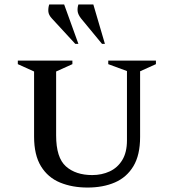

<svg xmlns="http://www.w3.org/2000/svg" viewBox="-20 -832 780 862"><path d="M373 10Q304 10 249.5 -12.5Q195 -35 164 -85.5Q133 -136 133 -219V-511L60 -544V-560H305V-544L232 -511V-224Q232 -124 276 -85Q320 -46 394 -46Q437 -46 472.5 -62.5Q508 -79 529 -113.5Q550 -148 550 -202V-513L466 -544V-560H680V-544L609 -512V-217Q609 -136 579 -86Q549 -36 496 -13Q443 10 373 10ZM318 -635 213 -749Q198 -765 197 -781Q196 -797 201 -812H268L332 -635ZM438 -635 344 -749Q330 -767 328.5 -782Q327 -797 332 -812H399L451 -635Z"/></svg>

Font: Spectral SC Medium
Style: Regular
Weight: 500
Designer: Jean-Baptiste Levee
Foundry: Production Type
Version: Version 2.001